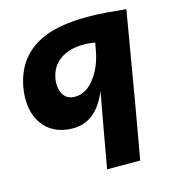

<svg xmlns="http://www.w3.org/2000/svg" viewBox="-97 -503 716 793"><g transform="rotate(-15 261.0 -107.0)"><path d="M405.5 208H264Q292 48 321.5 -112Q272.5 8 173 8Q129 8 95.2 -8.8Q61.5 -25.5 42.5 -55Q13 -97.5 13 -161.5Q13 -184 17.5 -209Q28.5 -268 56.2 -308.5Q84 -349 126.8 -374.5Q169.5 -400 225.2 -410.8Q281 -421.5 346.5 -421.5Q387.5 -421.5 428.2 -418.2Q469 -415 512 -410.5L467 -145.5Q453.5 -62.5 405.5 208ZM214.5 -116Q262.5 -116 299 -165Q332 -207.5 345 -272L352 -310.5Q325.5 -315.5 301.5 -315Q243 -315 203.5 -288Q164 -261 154.5 -208Q153 -198.5 153 -189.5Q153 -162.5 162.5 -145Q178.5 -116 214.5 -116Z"/></g></svg>

Font: Lucymar Sans
Style: Bold Italic
Weight: 700
Italic angle: -10°
Foundry: The League of Moveable Type (original font) / Main changes by Cristiano Sobral with portions from Mirco Monsees
Version: Version 2.00;August 30, 2020;FontCreator 13.0.0.2681 64-bit